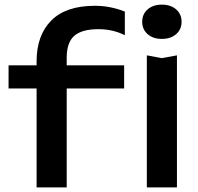

<svg xmlns="http://www.w3.org/2000/svg" viewBox="-20 -809 853 829"><path d="M268 -560V0H138V-544Q138 -656 201 -720Q264 -784 390 -784Q456 -784 519 -759V-657Q493 -670 465 -676.5Q437 -683 404 -683Q334 -683 301 -654.5Q268 -626 268 -560ZM17 -527H516V-427H17ZM679 -558 744 -570V0H614V-570ZM594 -715Q594 -748 617.5 -768.5Q641 -789 679 -789Q717 -789 740.5 -768.5Q764 -748 764 -715Q764 -682 740.5 -661.5Q717 -641 679 -641Q641 -641 617.5 -661.5Q594 -682 594 -715Z"/></svg>

Font: Unbounded Variable
Style: Regular
Weight: 400
Designer: Luke Prowse, Jean-Baptiste Morizot, Fátima Lázaro, Florian Runge
Foundry: NaN
Version: Version 1.600;FEAKit 1.0